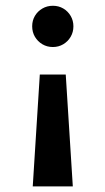

<svg xmlns="http://www.w3.org/2000/svg" viewBox="-20 -451 373 679"><path d="M95.8 208.3 120.8 -187.5H212.5L237.5 208.3ZM166.9 -284.7Q146.5 -284.7 129.9 -294.5Q113.3 -304.3 103.5 -320.9Q93.8 -337.5 93.8 -358Q93.8 -378.5 103.5 -394.9Q113.3 -411.3 129.9 -420.9Q146.5 -430.6 167 -430.6Q187.5 -430.6 203.9 -420.9Q220.3 -411.2 229.9 -394.7Q239.6 -378.2 239.6 -357.9Q239.6 -337.5 229.9 -320.9Q220.2 -304.3 203.7 -294.5Q187.2 -284.7 166.9 -284.7Z"/></svg>

Font: Afacad Flux
Style: Regular
Weight: 400
Designer: Kristian Moeller
Foundry: Dicotype
Version: Version 1.100